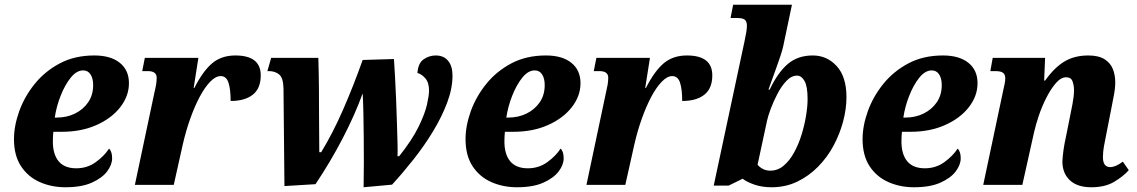

<svg xmlns="http://www.w3.org/2000/svg" viewBox="-20 -780 4798 810"><path d="M256 10Q197 10 147.5 -12Q98 -34 68.5 -79Q39 -124 39 -193Q39 -249 61 -310.5Q83 -372 126 -425.5Q169 -479 232 -512.5Q295 -546 378 -546Q447 -546 485.5 -515Q524 -484 524 -429Q524 -375 487.5 -328Q451 -281 387 -252.5Q323 -224 241 -224H205Q204 -214 203.5 -203.5Q203 -193 203 -183Q203 -129 227.5 -99.5Q252 -70 302 -70Q348 -70 384 -96Q420 -122 440 -153Q453 -141 453 -112Q453 -85 432 -57Q411 -29 367.5 -9.5Q324 10 256 10ZM219 -284Q262 -284 296.5 -301Q331 -318 352 -348.5Q373 -379 373 -421Q373 -449 362 -466Q351 -483 331 -483Q303 -483 278.5 -452.5Q254 -422 236 -376.5Q218 -331 211 -284Z M632 -392Q636 -408 638.5 -423Q641 -438 641 -452Q641 -480 604 -480H580L591 -536H817L797 -409H800Q836 -480 875 -513Q914 -546 973 -546Q1080 -546 1080 -462Q1080 -407 1046.5 -380.5Q1013 -354 953 -354Q953 -403 944 -431Q935 -459 911 -459Q890 -459 867 -435.5Q844 -412 822.5 -371.5Q801 -331 782.5 -279Q764 -227 751 -170L713 0H549Z M1514 10Q1515 -36 1515 -91.5Q1515 -147 1514.5 -202.5Q1514 -258 1513 -306Q1512 -354 1510 -386Q1477 -295 1425.5 -196Q1374 -97 1311 -3L1180 5L1176 -407Q1175 -452 1157.5 -466Q1140 -480 1115 -480H1108L1124 -536H1323Q1325 -468 1325.5 -408.5Q1326 -349 1326 -284.5Q1326 -220 1327 -138H1335Q1383 -216 1427 -316.5Q1471 -417 1510 -527L1642 -531Q1644 -501 1646.5 -456.5Q1649 -412 1651 -362Q1653 -312 1654.5 -264Q1656 -216 1657 -178Q1658 -140 1657 -121H1664Q1719 -190 1746 -245.5Q1773 -301 1781.5 -339.5Q1790 -378 1790 -398Q1790 -432 1774 -450Q1758 -468 1741 -472Q1744 -514 1767.5 -530Q1791 -546 1818 -546Q1852 -546 1870.5 -523.5Q1889 -501 1889 -461Q1889 -407 1866.5 -347Q1844 -287 1807 -226Q1770 -165 1724.5 -107.5Q1679 -50 1634 -1Z M2161 10Q2102 10 2052.5 -12Q2003 -34 1973.5 -79Q1944 -124 1944 -193Q1944 -249 1966 -310.5Q1988 -372 2031 -425.5Q2074 -479 2137 -512.5Q2200 -546 2283 -546Q2352 -546 2390.5 -515Q2429 -484 2429 -429Q2429 -375 2392.5 -328Q2356 -281 2292 -252.5Q2228 -224 2146 -224H2110Q2109 -214 2108.5 -203.5Q2108 -193 2108 -183Q2108 -129 2132.5 -99.5Q2157 -70 2207 -70Q2253 -70 2289 -96Q2325 -122 2345 -153Q2358 -141 2358 -112Q2358 -85 2337 -57Q2316 -29 2272.5 -9.5Q2229 10 2161 10ZM2124 -284Q2167 -284 2201.5 -301Q2236 -318 2257 -348.5Q2278 -379 2278 -421Q2278 -449 2267 -466Q2256 -483 2236 -483Q2208 -483 2183.5 -452.5Q2159 -422 2141 -376.5Q2123 -331 2116 -284Z M2537 -392Q2541 -408 2543.5 -423Q2546 -438 2546 -452Q2546 -480 2509 -480H2485L2496 -536H2722L2702 -409H2705Q2741 -480 2780 -513Q2819 -546 2878 -546Q2985 -546 2985 -462Q2985 -407 2951.5 -380.5Q2918 -354 2858 -354Q2858 -403 2849 -431Q2840 -459 2816 -459Q2795 -459 2772 -435.5Q2749 -412 2727.5 -371.5Q2706 -331 2687.5 -279Q2669 -227 2656 -170L2618 0H2454Z M3235 10Q3195 10 3163 -1Q3131 -12 3113 -26L3054 3H2991L3121 -606Q3126 -631 3128.5 -645Q3131 -659 3131 -672Q3131 -689 3122.5 -696.5Q3114 -704 3090 -704H3062L3073 -760H3321L3284 -584Q3281 -570 3272.5 -544Q3264 -518 3253.5 -489.5Q3243 -461 3234.5 -437Q3226 -413 3222 -402H3227Q3262 -475 3304 -510.5Q3346 -546 3409 -546Q3469 -546 3510 -501Q3551 -456 3551 -370Q3551 -321 3537 -268Q3523 -215 3496.5 -165.5Q3470 -116 3431 -76.5Q3392 -37 3343 -13.5Q3294 10 3235 10ZM3230 -60Q3261 -60 3286 -81Q3311 -102 3330 -136.5Q3349 -171 3361.5 -211.5Q3374 -252 3380.5 -291.5Q3387 -331 3387 -362Q3387 -416 3374 -438.5Q3361 -461 3343 -461Q3319 -461 3298 -439Q3277 -417 3260 -384.5Q3243 -352 3231.5 -321Q3220 -290 3216 -271L3176 -85Q3184 -75 3198 -67.5Q3212 -60 3230 -60Z M3836 10Q3777 10 3727.5 -12Q3678 -34 3648.5 -79Q3619 -124 3619 -193Q3619 -249 3641 -310.5Q3663 -372 3706 -425.5Q3749 -479 3812 -512.5Q3875 -546 3958 -546Q4027 -546 4065.5 -515Q4104 -484 4104 -429Q4104 -375 4067.5 -328Q4031 -281 3967 -252.5Q3903 -224 3821 -224H3785Q3784 -214 3783.5 -203.5Q3783 -193 3783 -183Q3783 -129 3807.5 -99.5Q3832 -70 3882 -70Q3928 -70 3964 -96Q4000 -122 4020 -153Q4033 -141 4033 -112Q4033 -85 4012 -57Q3991 -29 3947.5 -9.5Q3904 10 3836 10ZM3799 -284Q3842 -284 3876.5 -301Q3911 -318 3932 -348.5Q3953 -379 3953 -421Q3953 -449 3942 -466Q3931 -483 3911 -483Q3883 -483 3858.5 -452.5Q3834 -422 3816 -376.5Q3798 -331 3791 -284Z M4584 10Q4525 10 4493.5 -19.5Q4462 -49 4462 -99Q4463 -120 4466.5 -146Q4470 -172 4478 -208L4494 -288Q4498 -307 4504.5 -341Q4511 -375 4511 -400Q4511 -418 4505 -436Q4499 -454 4478 -454Q4456 -454 4435 -430Q4414 -406 4395 -369Q4376 -332 4362.5 -292Q4349 -252 4342 -220L4293 0H4128L4212 -397Q4215 -410 4218 -424.5Q4221 -439 4221 -450Q4221 -465 4212 -472.5Q4203 -480 4179 -480H4158L4168 -536H4389L4385 -440H4389Q4428 -495 4470.5 -520.5Q4513 -546 4571 -546Q4615 -546 4640 -530Q4665 -514 4675 -488.5Q4685 -463 4685 -433Q4685 -407 4678.5 -374.5Q4672 -342 4667 -315L4647 -213Q4641 -185 4637 -161.5Q4633 -138 4633 -117Q4633 -75 4664 -75Q4686 -75 4717 -98L4742 -62Q4719 -36 4680.5 -13Q4642 10 4584 10Z"/></svg>

Font: Noto Serif SemiCondensed ExtraBold
Style: Italic
Weight: 800
Width: 4
Italic angle: -12°
Designer: Monotype Design Team
Foundry: Monotype Imaging Inc.
Version: Version 2.014; ttfautohint (v1.8.4.7-5d5b)